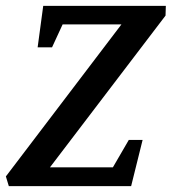

<svg xmlns="http://www.w3.org/2000/svg" viewBox="-32 -633 584 653"><path d="M-2 0 -12 -33 381 -550H181L145 -472H96L115 -613H532L531 -580L138 -64H352L406 -157H453L414 0Z"/></svg>

Font: Manuale SemiBold
Style: Italic
Weight: 600
Italic angle: -11°
Designer: Eduardo Tunni / Pablo Cosgaya
Foundry: Eduardo Tunni / Pablo Cosgaya
Version: Version 1.002